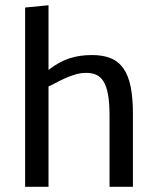

<svg xmlns="http://www.w3.org/2000/svg" viewBox="-20 -722 607 742"><path d="M77.1 -692.9 167.5 -701.7V-451.7Q187.5 -467.3 207 -478.3Q226.6 -489.3 247.1 -496.1Q267.6 -502.9 289.3 -506.1Q311 -509.3 335.9 -509.3Q378.4 -509.3 408.4 -496.8Q438.5 -484.4 457.5 -456.8Q476.6 -429.2 485.1 -386Q493.7 -342.8 493.7 -281.2V0H403.3V-274.4Q403.3 -324.2 397.5 -356.4Q391.6 -388.7 380.1 -407.2Q368.7 -425.8 351.8 -433.1Q335 -440.4 313 -440.4Q290.5 -440.4 268.1 -433.3Q245.6 -426.3 226.3 -417.2Q207 -408.2 191.7 -399.7Q176.3 -391.1 167.5 -388.2V0H77.1Z"/></svg>

Font: Mako
Style: Regular
Weight: 400
Designer: vernon adams
Foundry: vernon adams
Version: Version 1.000